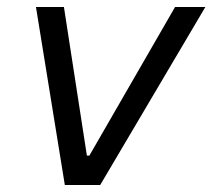

<svg xmlns="http://www.w3.org/2000/svg" viewBox="-20 -530 608 550"><path d="M165.7 0 83 -510H163.1L228.9 -84.3H236L481.5 -510H568.3L267 0Z"/></svg>

Font: Saira Thin
Style: Italic
Weight: 100
Italic angle: -12°
Designer: Hector Gatti with collaboration of the Omnibus-Type team
Foundry: Omnibus-Type
Version: Version 1.101